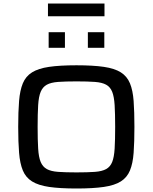

<svg xmlns="http://www.w3.org/2000/svg" viewBox="-20 -1069 873 1097"><path d="M417 8Q322 8 260.5 -1Q199 -10 163 -32.5Q127 -55 110.5 -95Q94 -135 89 -196Q84 -257 84 -344Q84 -431 89 -492Q94 -553 110.5 -593Q127 -633 163 -655.5Q199 -678 260.5 -687Q322 -696 417 -696Q512 -696 573.5 -687Q635 -678 670.5 -655.5Q706 -633 722.5 -593Q739 -553 743.5 -492Q748 -431 748 -344Q748 -257 743.5 -196Q739 -135 722.5 -95Q706 -55 670.5 -32.5Q635 -10 573.5 -1Q512 8 417 8ZM417 -84Q481 -84 522 -87Q563 -90 586.5 -103Q610 -116 621 -143.5Q632 -171 635 -220Q638 -269 638 -344Q638 -419 635 -468Q632 -517 621 -544.5Q610 -572 586.5 -585Q563 -598 522 -601Q481 -604 417 -604Q354 -604 312.5 -601Q271 -598 247.5 -585Q224 -572 212.5 -544.5Q201 -517 198 -468Q195 -419 195 -344Q195 -269 198 -220Q201 -171 212.5 -143.5Q224 -116 247.5 -103Q271 -90 312.5 -87Q354 -84 417 -84ZM258 -796V-885H351V-796ZM482 -796V-885H576V-796ZM254 -976V-1049H577V-976Z"/></svg>

Font: Saira Expanded Medium
Style: Regular
Weight: 500
Width: 7
Designer: Hector Gatti with collaboration of the Omnibus-Type team
Foundry: Omnibus-Type
Version: Version 1.100; ttfautohint (v1.8.3)